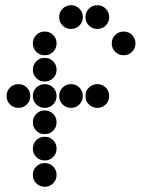

<svg xmlns="http://www.w3.org/2000/svg" viewBox="-20 -715 640 730"><path d="M249 -695Q231 -695 218 -682Q205 -669 205 -651V-649Q205 -631 218 -618Q231 -605 249 -605H251Q269 -605 282 -618Q295 -631 295 -649V-651Q295 -669 282 -682Q269 -695 251 -695ZM349 -695Q331 -695 318 -682Q305 -669 305 -651V-649Q305 -631 318 -618Q331 -605 349 -605H351Q369 -605 382 -618Q395 -631 395 -649V-651Q395 -669 382 -682Q369 -695 351 -695ZM149 -595Q131 -595 118 -582Q105 -569 105 -551V-549Q105 -531 118 -518Q131 -505 149 -505H151Q169 -505 182 -518Q195 -531 195 -549V-551Q195 -569 182 -582Q169 -595 151 -595ZM449 -595Q431 -595 418 -582Q405 -569 405 -551V-549Q405 -531 418 -518Q431 -505 449 -505H451Q469 -505 482 -518Q495 -531 495 -549V-551Q495 -569 482 -582Q469 -595 451 -595ZM149 -495Q131 -495 118 -482Q105 -469 105 -451V-449Q105 -431 118 -418Q131 -405 149 -405H151Q169 -405 182 -418Q195 -431 195 -449V-451Q195 -469 182 -482Q169 -495 151 -495ZM49 -395Q31 -395 18 -382Q5 -369 5 -351V-349Q5 -331 18 -318Q31 -305 49 -305H51Q69 -305 82 -318Q95 -331 95 -349V-351Q95 -369 82 -382Q69 -395 51 -395ZM149 -395Q131 -395 118 -382Q105 -369 105 -351V-349Q105 -331 118 -318Q131 -305 149 -305H151Q169 -305 182 -318Q195 -331 195 -349V-351Q195 -369 182 -382Q169 -395 151 -395ZM249 -395Q231 -395 218 -382Q205 -369 205 -351V-349Q205 -331 218 -318Q231 -305 249 -305H251Q269 -305 282 -318Q295 -331 295 -349V-351Q295 -369 282 -382Q269 -395 251 -395ZM349 -395Q331 -395 318 -382Q305 -369 305 -351V-349Q305 -331 318 -318Q331 -305 349 -305H351Q369 -305 382 -318Q395 -331 395 -349V-351Q395 -369 382 -382Q369 -395 351 -395ZM149 -295Q131 -295 118 -282Q105 -269 105 -251V-249Q105 -231 118 -218Q131 -205 149 -205H151Q169 -205 182 -218Q195 -231 195 -249V-251Q195 -269 182 -282Q169 -295 151 -295ZM149 -195Q131 -195 118 -182Q105 -169 105 -151V-149Q105 -131 118 -118Q131 -105 149 -105H151Q169 -105 182 -118Q195 -131 195 -149V-151Q195 -169 182 -182Q169 -195 151 -195ZM149 -95Q131 -95 118 -82Q105 -69 105 -51V-49Q105 -31 118 -18Q131 -5 149 -5H151Q169 -5 182 -18Q195 -31 195 -49V-51Q195 -69 182 -82Q169 -95 151 -95Z"/></svg>

Font: Doto Black Rounded Black
Style: Regular
Weight: 900
Monospace: yes
Version: Version 1.000